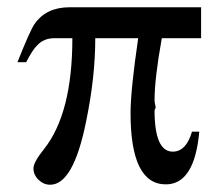

<svg xmlns="http://www.w3.org/2000/svg" viewBox="-20 -490 601 528"><path d="M533 -385H425Q405 -274 405 -214Q405 -210 406.5 -203.5Q408 -197 408 -194Q408 -193 406.5 -190Q405 -187 405 -187Q405 -73 455 -73Q492 -73 508 -128H528Q515 17 436 17Q339 17 339 -179Q339 -241 360 -385H242Q242 -278 217 -157Q182 18 118 18Q100 18 86 4.5Q72 -9 72 -27Q72 -44 101 -80Q179 -178 179 -385H130Q100 -385 82 -365Q70 -354 52 -319H28Q63 -407 75 -424Q107 -470 171 -470H533Z"/></svg>

Font: Klingon pIqaD vaHbo'
Style: Regular
Weight: 400
Width: 0
Designer: Mike Neff (qa'vaj)
Foundry: Mike Neff and Michael Everson
Version: Version 2.003